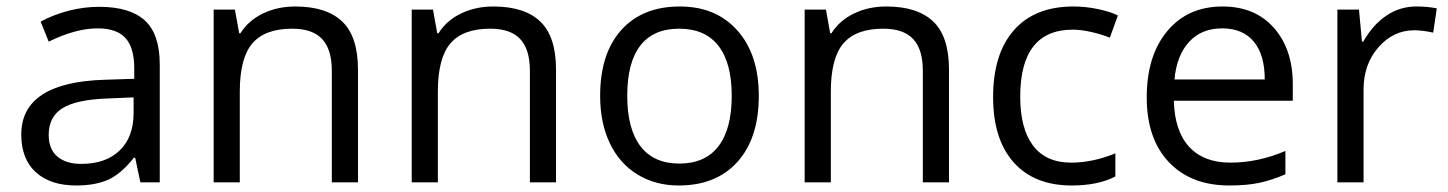

<svg xmlns="http://www.w3.org/2000/svg" viewBox="-20 -565 4487 595"><path d="M415 0 398.9 -76.2H395Q355 -25.9 315.2 -8.1Q275.4 9.8 215.8 9.8Q136.2 9.8 91.1 -31.2Q45.9 -72.3 45.9 -147.9Q45.9 -310.1 305.2 -317.9L396 -320.8V-354Q396 -417 368.9 -447Q341.8 -477.1 282.2 -477.1Q215.3 -477.1 130.9 -436L106 -498Q145.5 -519.5 192.6 -531.7Q239.7 -543.9 287.1 -543.9Q382.8 -543.9 429 -501.5Q475.1 -459 475.1 -365.2V0ZM231.9 -57.1Q307.6 -57.1 350.8 -98.6Q394 -140.1 394 -214.8V-263.2L313 -259.8Q216.3 -256.3 173.6 -229.7Q130.9 -203.1 130.9 -147Q130.9 -103 157.5 -80.1Q184.1 -57.1 231.9 -57.1Z M1008.3 0V-346.2Q1008.3 -411.6 978.5 -443.8Q948.7 -476.1 885.3 -476.1Q801.3 -476.1 762.2 -430.7Q723.1 -385.3 723.1 -280.8V0H642.1V-535.2H708L721.2 -461.9H725.1Q750 -501.5 794.9 -523.2Q839.8 -544.9 895 -544.9Q991.7 -544.9 1040.5 -498.3Q1089.4 -451.7 1089.4 -349.1V0Z M1622.1 0V-346.2Q1622.1 -411.6 1592.3 -443.8Q1562.5 -476.1 1499 -476.1Q1415 -476.1 1376 -430.7Q1336.9 -385.3 1336.9 -280.8V0H1255.9V-535.2H1321.8L1335 -461.9H1338.9Q1363.8 -501.5 1408.7 -523.2Q1453.6 -544.9 1508.8 -544.9Q1605.5 -544.9 1654.3 -498.3Q1703.1 -451.7 1703.1 -349.1V0Z M2331.5 -268.1Q2331.5 -137.2 2265.6 -63.7Q2199.7 9.8 2083.5 9.8Q2011.7 9.8 1956.1 -23.9Q1900.4 -57.6 1870.1 -120.6Q1839.8 -183.6 1839.8 -268.1Q1839.8 -398.9 1905.3 -471.9Q1970.7 -544.9 2086.9 -544.9Q2199.2 -544.9 2265.4 -470.2Q2331.5 -395.5 2331.5 -268.1ZM1923.8 -268.1Q1923.8 -165.5 1964.8 -111.8Q2005.9 -58.1 2085.4 -58.1Q2165 -58.1 2206.3 -111.6Q2247.6 -165 2247.6 -268.1Q2247.6 -370.1 2206.3 -423.1Q2165 -476.1 2084.5 -476.1Q2004.9 -476.1 1964.4 -423.8Q1923.8 -371.6 1923.8 -268.1Z M2839.8 0V-346.2Q2839.8 -411.6 2810.1 -443.8Q2780.3 -476.1 2716.8 -476.1Q2632.8 -476.1 2593.8 -430.7Q2554.7 -385.3 2554.7 -280.8V0H2473.6V-535.2H2539.6L2552.7 -461.9H2556.6Q2581.5 -501.5 2626.5 -523.2Q2671.4 -544.9 2726.6 -544.9Q2823.2 -544.9 2872.1 -498.3Q2920.9 -451.7 2920.9 -349.1V0Z M3301.3 9.8Q3185.1 9.8 3121.3 -61.8Q3057.6 -133.3 3057.6 -264.2Q3057.6 -398.4 3122.3 -471.7Q3187 -544.9 3306.6 -544.9Q3345.2 -544.9 3383.8 -536.6Q3422.4 -528.3 3444.3 -517.1L3419.4 -448.2Q3392.6 -459 3360.8 -466.1Q3329.1 -473.1 3304.7 -473.1Q3141.6 -473.1 3141.6 -265.1Q3141.6 -166.5 3181.4 -113.8Q3221.2 -61 3299.3 -61Q3366.2 -61 3436.5 -89.8V-18.1Q3382.8 9.8 3301.3 9.8Z M3789.6 9.8Q3670.9 9.8 3602.3 -62.5Q3533.7 -134.8 3533.7 -263.2Q3533.7 -392.6 3597.4 -468.8Q3661.1 -544.9 3768.6 -544.9Q3869.1 -544.9 3927.7 -478.8Q3986.3 -412.6 3986.3 -304.2V-252.9H3617.7Q3620.1 -158.7 3665.3 -109.9Q3710.4 -61 3792.5 -61Q3878.9 -61 3963.4 -97.2V-24.9Q3920.4 -6.3 3882.1 1.7Q3843.8 9.8 3789.6 9.8ZM3767.6 -477.1Q3703.1 -477.1 3664.8 -435.1Q3626.5 -393.1 3619.6 -318.8H3899.4Q3899.4 -395.5 3865.2 -436.3Q3831.1 -477.1 3767.6 -477.1Z M4368.7 -544.9Q4404.3 -544.9 4432.6 -539.1L4421.4 -463.9Q4388.2 -471.2 4362.8 -471.2Q4297.9 -471.2 4251.7 -418.5Q4205.6 -365.7 4205.6 -287.1V0H4124.5V-535.2H4191.4L4200.7 -436H4204.6Q4234.4 -488.3 4276.4 -516.6Q4318.4 -544.9 4368.7 -544.9Z"/></svg>

Font: HunimalSansv1.5
Style: Regular
Weight: 400
Foundry: Ascender Corporation
Version: Version 1.10